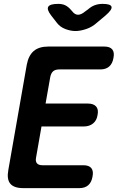

<svg xmlns="http://www.w3.org/2000/svg" viewBox="-20 -970 640 990"><path d="M215 -436H434Q462 -436 475.5 -421Q489 -406 483 -377Q479 -349 460 -333.5Q441 -318 413 -318H194L166 -158Q162 -138 170.5 -128Q179 -118 199 -118H410Q439 -118 451 -103Q463 -88 457 -59Q452 -30 435 -15Q418 0 389 0H100Q52 0 33 -23Q14 -46 23 -94L118 -636Q127 -684 154 -707Q181 -730 229 -730H518Q547 -730 559 -715Q571 -700 565 -671Q560 -642 543 -627Q526 -612 497 -612H286Q265 -612 254 -602.5Q243 -593 239 -572ZM280 -950Q302 -950 317 -942.5Q332 -935 345 -920L353 -911Q366 -894 382.5 -894Q399 -894 419 -911L433 -921Q451 -937 469.5 -943.5Q488 -950 509 -950Q551 -950 555 -935Q559 -920 524 -890L481 -854Q456 -831 425 -820.5Q394 -810 369 -810Q344 -810 316.5 -820.5Q289 -831 272 -854L244 -890Q220 -921 229 -935.5Q238 -950 280 -950Z"/></svg>

Font: Maple Mono
Style: Bold Italic
Weight: 700
Italic angle: -10°
Monospace: yes
Designer: subframe7536
Version: Version 7.000